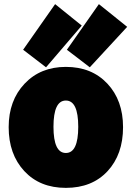

<svg xmlns="http://www.w3.org/2000/svg" viewBox="-20 -883 647 930"><path d="M576 -267Q576 -135 501 -54Q426 27 299 27Q173 27 97.5 -54.5Q22 -136 22 -267Q22 -396 99 -477.5Q176 -559 299 -559Q424 -559 500 -478Q576 -397 576 -267ZM299 -142Q359 -142 359 -269Q359 -396 299 -396Q239 -396 239 -269Q239 -142 299 -142ZM247 -863 376 -759 203 -557 92 -642ZM459 -863 596 -753 415 -557 304 -642Z"/></svg>

Font: Repo
Style: ExtraBlack
Weight: 1000
Designer: Stefan Peev
Foundry: Context Ltd
Version: Version 001.000